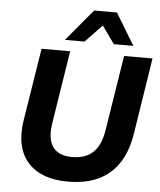

<svg xmlns="http://www.w3.org/2000/svg" viewBox="-62 -993 882 1057"><g transform="rotate(5 379.5 -464.5)"><path d="M351 11Q280 11 224.5 -9Q169 -29 132.5 -69Q96 -109 82.5 -168Q69 -227 81 -304L145 -705H303L239 -299Q226 -214 257.5 -170Q289 -126 364 -126Q437 -126 478.5 -164.5Q520 -203 534 -283L601 -705H758L692 -283Q677 -188 635 -122.5Q593 -57 522.5 -23Q452 11 351 11ZM269 -765 415 -940H541L647 -765H539L470 -862L377 -765Z"/></g></svg>

Font: Nunito Sans 10pt ExtraBold
Style: Italic
Weight: 800
Italic angle: -9°
Designer: Vernon Adams
Foundry: Vernon Adams
Version: Version 3.101;gftools[0.9.27]